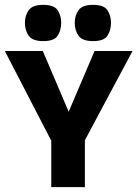

<svg xmlns="http://www.w3.org/2000/svg" viewBox="-49 -774 568 794"><path d="M162 -194 -29 -563H128L235 -312L342 -563H499L302 -194ZM163 0V-207H302V0ZM130 -604Q85 -604 69.5 -626.5Q54 -649 54 -680Q54 -709 69.5 -731.5Q85 -754 130 -754Q175 -754 189.5 -731.5Q204 -709 204 -680Q204 -649 189.5 -626.5Q175 -604 130 -604ZM336 -604Q291 -604 275.5 -626.5Q260 -649 260 -680Q260 -709 275.5 -731.5Q291 -754 336 -754Q381 -754 395.5 -731.5Q410 -709 410 -680Q410 -649 395.5 -626.5Q381 -604 336 -604Z"/></svg>

Font: Darker Grotesque Black
Style: Regular
Weight: 900
Designer: Gabriel Lam
Foundry: TypeRant
Version: Version 1.000;gftools[0.9.28]